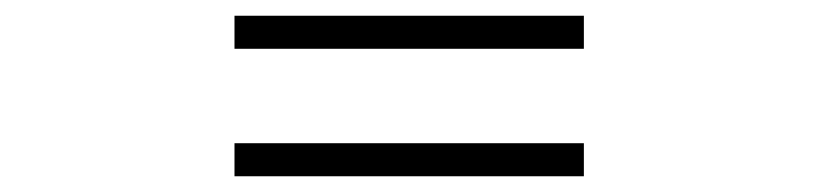

<svg xmlns="http://www.w3.org/2000/svg" viewBox="-20 -502 1040 244"><path d="M278 -440H722V-482H278ZM278 -278H722V-320H278Z"/></svg>

Font: Genne Gothic Bold
Style: Regular
Weight: 700
Designer: Ryoko NISHIZUKA (kana & ideographs); Paul D. Hunt (Latin, Greek & Cyrillic); Wenlong ZHANG (bopomofo); Sandoll Communica
Foundry: Adobe Systems Incorporated
Version: Version 1.004;PS 1.004;hotconv 16.6.51;makeotf.lib2.5.65220